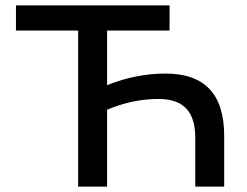

<svg xmlns="http://www.w3.org/2000/svg" viewBox="-20 -690 912 710"><path d="M607 -670H39V-577H269V0H376V-284C439 -311 502 -324 566 -324C658 -324 702 -278 702 -181V0H809V-187C809 -342 737 -418 592 -418C520 -418 448 -404 376 -375V-577H607Z"/></svg>

Font: LT Wave Alt Medium
Style: Regular
Weight: 500
Designer: Daniel Lyons
Version: Version 2.5 (Glyphs App)